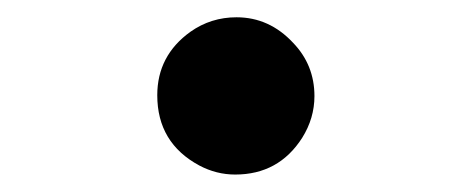

<svg xmlns="http://www.w3.org/2000/svg" viewBox="-20 -490 540 220"><path d="M251 -470.2Q288.6 -470.2 315.9 -440.9Q340.3 -415.5 340.3 -379.9Q340.3 -354.5 326.2 -332Q299.3 -290 249.5 -290Q228 -290 208.5 -300.3Q160.2 -326.2 160.2 -380.9Q160.2 -426.3 198.2 -453.6Q221.7 -470.2 251 -470.2Z"/></svg>

Font: BIZ UDGothic
Style: Regular
Weight: 400
Monospace: yes
Designer: TypeBank Co., Ltd.
Foundry: Morisawa Inc.
Version: Version 1.05